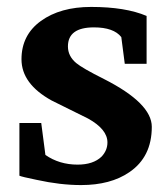

<svg xmlns="http://www.w3.org/2000/svg" viewBox="-20 -522 486 554"><path d="M418 -156Q418 -69 353 -25Q299 12 214 12Q154 12 86 -3Q42 -12 36 -15V-167H99L111 -75Q151 -47 204 -47Q249 -47 273 -70Q290 -88 290 -111Q290 -149 234 -180Q182 -206 129 -232Q42 -280 42 -351Q42 -421 98 -461.5Q154 -502 243 -502Q342 -502 403 -476V-338H340L330 -415Q308 -443 251 -443Q176 -443 176 -388Q176 -360 200 -340Q218 -325 280 -294Q418 -224 418 -156Z"/></svg>

Font: Apparatus SIL
Style: Bold
Weight: 700
Version: Version 1.0